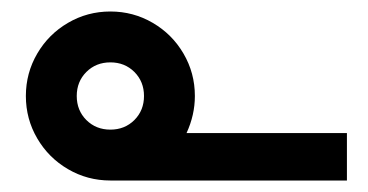

<svg xmlns="http://www.w3.org/2000/svg" viewBox="-20 -313 640 334"><path d="M25 -146Q25 -186 44.8 -219.8Q64.5 -253.5 98.2 -273.2Q132 -293 172 -293Q212 -293 245.8 -273.2Q279.5 -253.5 299.2 -219.8Q319 -186 319 -146Q319 -113 304.5 -81.5H583.5V1H174H172Q132 1 98.2 -18.8Q64.5 -38.5 44.8 -72.2Q25 -106 25 -146ZM172 -87.5Q197 -87.5 213.8 -104.2Q230.5 -121 230.5 -146Q230.5 -171 213.8 -187.8Q197 -204.5 172 -204.5Q147 -204.5 130.2 -187.8Q113.5 -171 113.5 -146Q113.5 -121 130.2 -104.2Q147 -87.5 172 -87.5Z"/></svg>

Font: JuliaMono
Style: Bold
Weight: 700
Monospace: yes
Designer: cormullion
Foundry: corm
Version: Version 0.055; ttfautohint (v1.8.4)